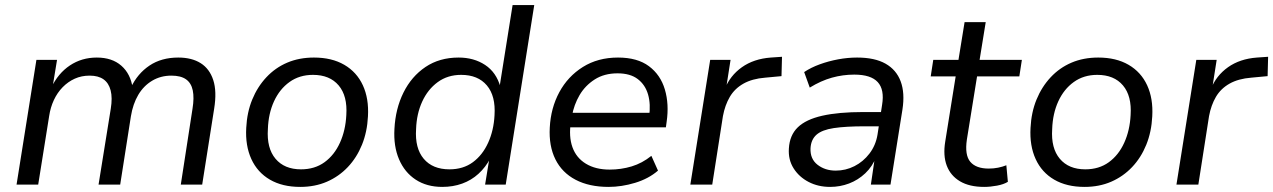

<svg xmlns="http://www.w3.org/2000/svg" viewBox="-20 -725 5000 754"><path d="M45 0 123 -490H204L186 -380H181Q208 -437 254.5 -468Q301 -499 360 -499Q420 -499 456.5 -467Q493 -435 501 -379L494 -381Q520 -436 567 -467.5Q614 -499 680 -499Q733 -499 768 -477Q803 -455 817.5 -410.5Q832 -366 821 -298L774 0H690L736 -298Q743 -341 737 -370Q731 -399 710.5 -413.5Q690 -428 653 -428Q611 -428 577.5 -408Q544 -388 523 -352.5Q502 -317 494 -268L452 0H367L415 -298Q422 -341 414.5 -370Q407 -399 386.5 -413.5Q366 -428 332 -428Q300 -428 273.5 -416Q247 -404 226 -382.5Q205 -361 191.5 -332Q178 -303 173 -269L130 0Z M1159 9Q1089 9 1040 -19.5Q991 -48 967 -100.5Q943 -153 947 -223Q950 -284 970.5 -334Q991 -384 1026 -421.5Q1061 -459 1108 -479Q1155 -499 1213 -499Q1283 -499 1332 -470.5Q1381 -442 1405 -390Q1429 -338 1425 -268Q1422 -207 1401.5 -156.5Q1381 -106 1346 -69Q1311 -32 1264 -11.5Q1217 9 1159 9ZM1162 -60Q1216 -60 1254.5 -88Q1293 -116 1315 -164.5Q1337 -213 1340 -273Q1345 -348 1310 -389.5Q1275 -431 1209 -431Q1156 -431 1117 -403Q1078 -375 1056 -327Q1034 -279 1032 -218Q1027 -143 1062 -101.5Q1097 -60 1162 -60Z M1717 9Q1656 9 1612.5 -19.5Q1569 -48 1547 -99.5Q1525 -151 1529 -219Q1533 -298 1564.5 -361.5Q1596 -425 1651 -462Q1706 -499 1781 -499Q1841 -499 1885 -470Q1929 -441 1945 -384L1942 -385L1993 -705H2078L1966 0H1885L1902 -104H1906Q1887 -68 1859 -42.5Q1831 -17 1795 -4Q1759 9 1717 9ZM1745 -60Q1799 -60 1837 -88Q1875 -116 1897 -164.5Q1919 -213 1922 -272Q1927 -348 1892 -389.5Q1857 -431 1791 -431Q1738 -431 1699 -402.5Q1660 -374 1638 -326Q1616 -278 1614 -218Q1609 -143 1644 -101.5Q1679 -60 1745 -60Z M2370 9Q2294 9 2240.5 -19Q2187 -47 2161 -99.5Q2135 -152 2139 -224Q2143 -301 2176.5 -363Q2210 -425 2269 -462Q2328 -499 2407 -499Q2483 -499 2528.5 -465Q2574 -431 2591 -373.5Q2608 -316 2598 -247L2595 -225H2202L2211 -282H2549L2529 -266Q2536 -316 2525 -354Q2514 -392 2484.5 -414.5Q2455 -437 2405 -437Q2353 -437 2315.5 -413Q2278 -389 2256 -351.5Q2234 -314 2226 -269L2222 -247Q2213 -189 2228 -147Q2243 -105 2281 -82Q2319 -59 2374 -59Q2419 -59 2460.5 -71.5Q2502 -84 2538 -113L2564 -55Q2527 -23 2474 -7Q2421 9 2370 9Z M2691 0 2769 -490H2849L2831 -375H2826Q2847 -428 2893.5 -461Q2940 -494 3007 -499L3051 -502L3049 -426L2985 -420Q2934 -416 2899.5 -396.5Q2865 -377 2846 -344.5Q2827 -312 2819 -269L2777 0Z M3240 9Q3193 9 3155.5 -10.5Q3118 -30 3096.5 -64Q3075 -98 3078 -142Q3081 -194 3113 -225Q3145 -256 3209 -270.5Q3273 -285 3370 -285H3452L3443 -229H3377Q3301 -229 3254.5 -222Q3208 -215 3186.5 -196Q3165 -177 3163 -143Q3161 -101 3190.5 -78Q3220 -55 3262 -55Q3301 -55 3335.5 -72.5Q3370 -90 3394.5 -122Q3419 -154 3426 -196L3444 -313Q3454 -373 3427 -402.5Q3400 -432 3335 -432Q3290 -432 3247 -420Q3204 -408 3160 -381L3138 -442Q3165 -460 3199.5 -472.5Q3234 -485 3271.5 -492Q3309 -499 3346 -499Q3415 -499 3457.5 -475Q3500 -451 3517 -405.5Q3534 -360 3524 -295L3477 0H3400L3416 -109H3421Q3406 -71 3378 -44.5Q3350 -18 3314.5 -4.5Q3279 9 3240 9Z M3845 9Q3787 9 3750 -13Q3713 -35 3698 -74.5Q3683 -114 3692 -169L3733 -425H3635L3645 -490H3744L3768 -638H3851L3827 -490H3993L3983 -425H3817L3777 -177Q3768 -116 3790.5 -89.5Q3813 -63 3863 -63Q3882 -63 3899.5 -66.5Q3917 -70 3932 -76L3938 -11Q3922 -1 3895.5 4Q3869 9 3845 9Z M4239 9Q4169 9 4120 -19.5Q4071 -48 4047 -100.5Q4023 -153 4027 -223Q4030 -284 4050.5 -334Q4071 -384 4106 -421.5Q4141 -459 4188 -479Q4235 -499 4293 -499Q4363 -499 4412 -470.5Q4461 -442 4485 -390Q4509 -338 4505 -268Q4502 -207 4481.5 -156.5Q4461 -106 4426 -69Q4391 -32 4344 -11.5Q4297 9 4239 9ZM4242 -60Q4296 -60 4334.5 -88Q4373 -116 4395 -164.5Q4417 -213 4420 -273Q4425 -348 4390 -389.5Q4355 -431 4289 -431Q4236 -431 4197 -403Q4158 -375 4136 -327Q4114 -279 4112 -218Q4107 -143 4142 -101.5Q4177 -60 4242 -60Z M4600 0 4678 -490H4758L4740 -375H4735Q4756 -428 4802.5 -461Q4849 -494 4916 -499L4960 -502L4958 -426L4894 -420Q4843 -416 4808.5 -396.5Q4774 -377 4755 -344.5Q4736 -312 4728 -269L4686 0Z"/></svg>

Font: Nunito Sans 10pt
Style: Italic
Weight: 400
Italic angle: -9°
Designer: Vernon Adams
Foundry: Vernon Adams
Version: Version 3.101;gftools[0.9.27]